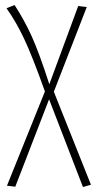

<svg xmlns="http://www.w3.org/2000/svg" viewBox="-20 -548 394 766"><path d="M194.8 -182.1 342.8 189 311 198.2 175.8 -151.9 41 196.8 7.8 192.9 159.2 -183.1Q109.4 -322.8 76.7 -392.3Q43.9 -461.9 5.9 -515.1L38.1 -527.8Q75.7 -470.7 105.7 -405Q135.7 -339.4 176.8 -211.9L292 -523.9L326.2 -520Z"/></svg>

Font: Fira Sans Compressed UltraLight
Style: Regular
Weight: 200
Width: 1
Designer: Carrois Corporate & Edenspiekermann AG
Foundry: Carrois Corporate GbR & Edenspiekermann AG
Version: Version 4.203;PS 004.203;hotconv 1.0.88;makeotf.lib2.5.64775